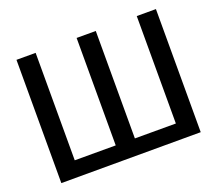

<svg xmlns="http://www.w3.org/2000/svg" viewBox="-118 -863 1160 1026"><g transform="rotate(-20 462.5 -349.5)"><path d="M66 1V-700H175V-89H408V-700H517V-89H750V-700H859V0Z"/></g></svg>

Font: LT Superior Semi-bold
Style: Regular
Weight: 600
Designer: Daniel Lyons
Foundry: LyonsType
Version: Version 1.0